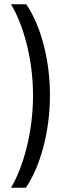

<svg xmlns="http://www.w3.org/2000/svg" viewBox="-20 -783 312 907"><path d="M104 -763H32C89 -668 136 -508 136 -332C136 -155 89 8 32 104H102C168 8 216 -156 216 -334C216 -509 169 -668 104 -763Z"/></svg>

Font: Arthouse Owned
Style: Regular
Weight: 400
Designer: Jeremy Tribby
Foundry: Tribby Type
Version: Version 1.000;PS 001.000;hotconv 1.0.88;makeotf.lib2.5.64775